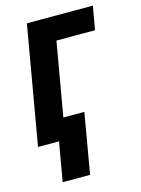

<svg xmlns="http://www.w3.org/2000/svg" viewBox="-109 -591 608 829"><g transform="rotate(-15 195.0 -176.5)"><path d="M389.6 -528.3 371.1 -423.3H198.7L125 0H2.9L94.7 -528.3ZM235.4 -94.7 189 174.3H66.4L113.3 -94.7Z"/></g></svg>

Font: Roboto Condensed SemiBold
Style: Italic
Weight: 600
Italic angle: -12°
Designer: Christian Robertson
Foundry: Google
Version: Version 3.008; 2023